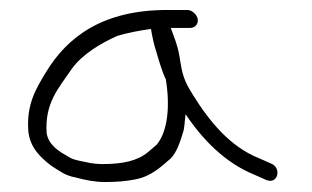

<svg xmlns="http://www.w3.org/2000/svg" viewBox="-20 -342 626 385"><path d="M282.7 -284C285.7 -266 289.2 -251 293.2 -239C297.2 -225.6 304.6 -198.8 312.5 -183C321.2 -130.7 316.8 -79 294.3 -52L276.8 -37C255.6 -19.4 226.3 -13 184.8 -13C177.5 -13 169.7 -13.7 161.5 -15C149.6 -17.9 127.9 -20.4 118.5 -27C100.8 -37 77.8 -49.5 73.5 -75C69.4 -136.2 98.1 -165.7 124 -204C144.3 -232.4 181 -254.8 215 -270C236.4 -276.4 257.6 -280.3 282.7 -284ZM322.4 -286H361.4C370.9 -286 378.1 -293.8 376.5 -303.5C374.9 -313.1 364.9 -322 355.4 -322H315.4C187.4 -322 115.6 -269.5 71.4 -196C51.4 -162.9 32.8 -131.9 36.8 -79C40 -45.7 62 -25.7 82.3 -10C99.1 0.5 110.2 10.2 132.3 14C150.7 19 170.1 23 190.8 23C212.2 23 231.4 21.6 250 18C283 12 302.2 -7 322 -24C333.6 -34.9 341.5 -58 346.5 -75C350.6 -85.9 350 -99.8 352.2 -113C387.6 -59.9 432.8 -15.2 489.3 8L514.2 19C537.4 28.3 545.3 -5.3 523.7 -14L498.8 -25C442 -47.7 400.5 -97.5 366.7 -152C354.2 -172.2 347.1 -185.6 342.9 -211L339.5 -231C336.1 -251.4 329.2 -267.3 322.4 -286Z"/></svg>

Font: CiSf OpenHand
Style: OpObl
Weight: 400
Foundry: Cannot Into Space Fonts
Version: Version 0.7892